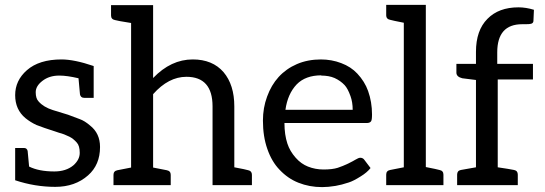

<svg xmlns="http://www.w3.org/2000/svg" viewBox="-20 -757 2229 785"><path d="M231 -514Q284 -514 363 -487V-357H324Q310 -357 307 -371L301 -437Q254 -448 223 -448H222Q181 -448 153 -426Q126 -405 126 -380Q126 -354 138 -342Q158 -319 196 -307L258 -288L306 -270Q326 -263 348 -244Q389 -212 389 -156Q389 -83 340 -40Q287 7 206 7Q123 7 42 -20V-152H78Q90 -152 93 -140L99 -76Q139 -56 202 -56Q250 -56 280 -81Q306 -104 306 -132Q306 -161 294 -174Q280 -190 264 -198Q242 -209 222 -214Q148 -238 129 -246Q105 -257 84 -274Q42 -309 42 -368Q42 -428 90 -470Q140 -514 232 -514Z M606 -438Q679 -514 768 -514Q849 -514 894 -462Q938 -410 938 -322V-73Q986 -64 995 -61Q1010 -58 1010 -42V0H849V-322Q849 -443 742 -443Q669 -443 606 -372V-72L662 -61Q678 -58 678 -42V0H444V-42Q444 -58 460 -61L516 -72V-663Q459 -672 450 -675Q434 -678 434 -694V-736H606Z M1291 -514Q1336 -514 1375 -499Q1415 -484 1441 -456Q1471 -424 1485 -385Q1501 -340 1501 -289Q1501 -266 1497 -261Q1492 -254 1479 -254H1143Q1143 -206 1155 -170Q1165 -139 1189 -112Q1211 -87 1239 -76Q1269 -64 1303 -64Q1339 -64 1361 -71Q1382 -78 1403 -88Q1425 -99 1433 -104Q1446 -112 1453 -112Q1464 -112 1470 -103L1495 -70Q1481 -52 1455 -36Q1425 -17 1406 -11Q1376 -1 1352 3Q1322 8 1297 8Q1245 8 1200 -10Q1157 -27 1123 -63Q1091 -96 1073 -148Q1055 -199 1055 -264Q1055 -316 1072 -362Q1089 -409 1119 -442Q1150 -476 1194 -495Q1238 -514 1293 -514ZM1294 -449Q1229 -449 1193 -412Q1156 -373 1147 -308H1422Q1422 -339 1413 -364Q1402 -395 1389 -409Q1372 -427 1348 -438Q1325 -448 1293 -448Z M1793 -43V0H1559V-43Q1559 -59 1575 -62L1631 -73V-664Q1585 -673 1575 -676Q1559 -679 1559 -694V-737H1721V-74Q1767 -65 1777 -62Q1793 -59 1793 -43Z M2115 -658Q2013 -658 2013 -543V-496H2159V-432H2015V-73Q2063 -66 2082 -62Q2097 -59 2097 -43V0H1849V-43Q1849 -59 1864 -62L1926 -73V-430L1870 -437Q1846 -443 1846 -460V-496H1926V-545Q1926 -633 1973 -680Q2019 -727 2100 -727Q2130 -727 2163 -717L2161 -672Q2161 -663 2152 -660Q2146 -658 2129 -658Z"/></svg>

Font: Aleo
Style: Regular
Weight: 400
Designer: Alessio Laiso
Version: Version 1.1